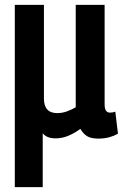

<svg xmlns="http://www.w3.org/2000/svg" viewBox="-20 -561 507 791"><path d="M41 210V-541H161V-155Q161 -95 216 -95Q235 -95 254 -101.5Q273 -108 292 -119V-541H411V-132Q411 -112 417 -104.5Q423 -97 433 -97Q445 -97 455 -101L466 -10Q450 -1 430 4.5Q410 10 385 10Q354 10 338 -0.5Q322 -11 311 -30Q288 -13 262.5 -2Q237 9 208 9Q173 9 156 -12V210Z"/></svg>

Font: Georama Semi Condensed SemiBold
Style: Regular
Weight: 600
Width: 4
Designer: Jean-Baptiste Levee
Foundry: Production Type
Version: Version 1.000